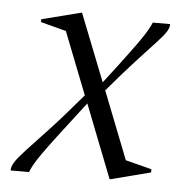

<svg xmlns="http://www.w3.org/2000/svg" viewBox="-41 -500 530 541"><g transform="rotate(5 224.0 -230.0)"><path d="M8 0Q8 -12 17 -25.5Q26 -39 47 -61.5Q68 -84 105 -123.5Q142 -163 198 -229L129 -405L57 -424V-432L167 -460H170L245 -270Q285 -322 308 -353Q331 -384 343 -401.5Q355 -419 360.5 -429Q366 -439 371 -450H420Q420 -439 412.5 -427.5Q405 -416 386.5 -396Q368 -376 335.5 -341Q303 -306 254 -248L329 -57L403 -38V-29L291 0H288L207 -207Q160 -146 133 -110.5Q106 -75 92 -55Q78 -35 71.5 -23.5Q65 -12 60 0Z"/></g></svg>

Font: Spectral Light
Style: Italic
Weight: 300
Italic angle: -10°
Designer: Jean-Baptiste Levee
Foundry: Production Type
Version: Version 2.001